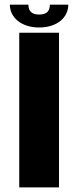

<svg xmlns="http://www.w3.org/2000/svg" viewBox="-20 -818 352 838"><path d="M64 0H237.5V-675H64ZM150.5 -698C230.5 -698 278 -742.5 278 -797.5H197.5C197.5 -770.5 185 -754.5 150.5 -754.5C119 -754.5 104 -769.5 104 -797.5H23C23 -742.5 72.5 -698 150.5 -698Z"/></svg>

Font: Anybody
Style: Bold
Weight: 700
Designer: Tyler Finck
Foundry: Etcetera Type Company
Version: Version 1.110